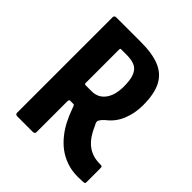

<svg xmlns="http://www.w3.org/2000/svg" viewBox="-185 -798 923 923"><g transform="rotate(45 276.0 -336.5)"><path d="M78 0Q65 0 65 -12V-660Q65 -673 78 -673H247Q325 -673 373.5 -652.5Q422 -632 445 -587Q468 -542 468 -465Q468 -411 449 -364Q430 -317 389 -286Q375 -273 368.5 -262Q362 -251 373 -234Q381 -215 391 -197.5Q401 -180 413 -166Q425 -152 440 -142Q456 -131 476 -125Q496 -119 523 -119Q532 -119 534.5 -117Q537 -115 537 -104V-12Q537 -6 535 -4Q533 -2 523 -1Q513 0 489 0Q448 0 413.5 -12Q379 -24 351 -45Q326 -64 304.5 -90.5Q283 -117 267 -148Q251 -179 239 -213Q238 -215 235 -224Q232 -233 226 -233H203Q197 -233 197 -218V-12Q197 0 183 0ZM197 -346Q197 -342 199 -340Q201 -338 205 -338H245Q289 -338 314 -371.5Q339 -405 339 -464Q339 -513 327.5 -538Q316 -563 294.5 -572Q273 -581 242 -581H205Q200 -581 198.5 -580Q197 -579 197 -572Z"/></g></svg>

Font: Glory Thin
Style: Bold
Weight: 700
Version: Version 1.011